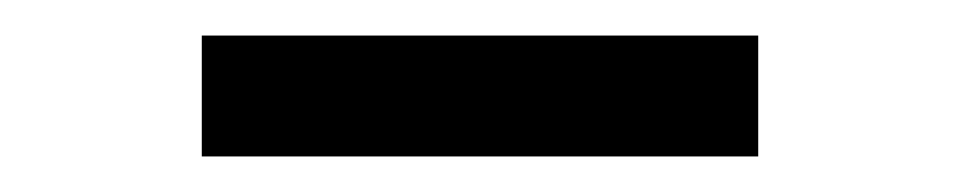

<svg xmlns="http://www.w3.org/2000/svg" viewBox="-20 -703 540 108"><path d="M93.5 -615V-683H406.5V-615Z"/></svg>

Font: Geologica Roman Light
Style: Regular
Weight: 300
Designer: Sindre Bremnes, Frode Helland
Foundry: Monokrom Skriftforlag AS
Version: Version 1.010;gftools[0.9.28]